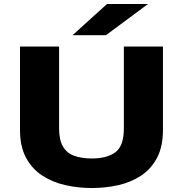

<svg xmlns="http://www.w3.org/2000/svg" viewBox="-20 -934 915 965"><path d="M441.5 11Q373 11 308.5 -3.5Q244 -18 192.5 -51.5Q141 -85 110.8 -141.2Q80.5 -197.5 80.5 -281.5V-700H277V-289Q277 -230 296.8 -197Q316.5 -164 353.5 -150.8Q390.5 -137.5 441.5 -137.5Q518 -137.5 560.2 -169Q602.5 -200.5 602.5 -289V-700H799V-281.5Q799 -197.5 769.5 -141.2Q740 -85 689.5 -51.5Q639 -18 574.8 -3.5Q510.5 11 441.5 11ZM512.5 -757H344.5L518 -914H724Z"/></svg>

Font: Trispace SemiExpanded ExtraBold
Style: Regular
Weight: 800
Width: 6
Designer: Tyler Finck
Foundry: Etcetera Type Company
Version: Version 1.210; ttfautohint (v1.8.3)